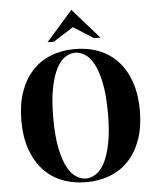

<svg xmlns="http://www.w3.org/2000/svg" viewBox="-61 -982 863 1049"><g transform="rotate(-5 370.0 -457.5)"><path d="M45 0ZM520 -350Q520 -449 506.5 -515.5Q493 -582 471.5 -622Q450 -662 423 -678.5Q396 -695 370 -695Q344 -695 317 -678.5Q290 -662 268.5 -622Q247 -582 233.5 -515.5Q220 -449 220 -350Q220 -251 233.5 -184.5Q247 -118 268.5 -78Q290 -38 317 -21.5Q344 -5 370 -5Q396 -5 423 -21.5Q450 -38 471.5 -78Q493 -118 506.5 -184.5Q520 -251 520 -350ZM695 -350Q695 -262 671.5 -194Q648 -126 605.5 -79.5Q563 -33 503 -9Q443 15 370 15Q297 15 237 -9Q177 -33 134.5 -79.5Q92 -126 68.5 -194Q45 -262 45 -350Q45 -438 68.5 -506Q92 -574 134.5 -620.5Q177 -667 237 -691Q297 -715 370 -715Q443 -715 503 -691Q563 -667 605.5 -620.5Q648 -574 671.5 -506Q695 -438 695 -350ZM370 -930 515 -765H480L370 -835L260 -765H225Z"/></g></svg>

Font: Yeseva One
Style: Regular
Weight: 400
Designer: Jovanny Lemonad
Foundry: Jovanny Lemonad
Version: Version 2.001; ttfautohint (v0.91) -l 8 -r 50 -G 200 -x 0 -w